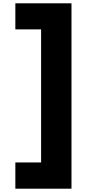

<svg xmlns="http://www.w3.org/2000/svg" viewBox="-20 -924 561 1163"><path d="M413 219H73V60H229V-746H73V-904H413Z"/></svg>

Font: DVN-Poppins ExtBd
Style: Regular
Weight: 800
Designer: Ninad Kale (Devanagari), Jonny Pinhorn (Latin)
Foundry: Indian Type Foundry
Version: 4.004